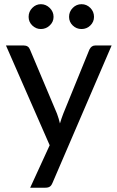

<svg xmlns="http://www.w3.org/2000/svg" viewBox="-20 -725 558 916"><path d="M196.5 170.5H124L217 -32L8.5 -508H93.5Q115.5 -508 123 -488.5L252 -182.5Q260.5 -159.5 266 -136Q273 -160 282 -183L406.5 -488.5Q416 -508 434.5 -508H512.5L230.5 147.5Q226.5 158.5 218.8 164.5Q211 170.5 196.5 170.5ZM369 -586.5Q344.5 -586.5 327 -603.5Q309.5 -620.5 309.5 -644.5Q309.5 -669.5 327 -687.2Q344.5 -705 369 -705Q393.5 -705 411 -687.2Q428.5 -669.5 428.5 -644.5Q428.5 -620.5 411 -603.5Q393.5 -586.5 369 -586.5ZM175 -586.5Q151.5 -586.5 134 -603.5Q116.5 -620.5 116.5 -644.5Q116.5 -669.5 134 -687.2Q151.5 -705 175 -705Q199 -705 217.2 -687.2Q235.5 -669.5 235.5 -644.5Q235.5 -620.5 217.2 -603.5Q199 -586.5 175 -586.5Z"/></svg>

Font: Verano Sans Medium
Style: Regular
Weight: 500
Designer: Lukasz Dziedzic with Adam Twardoch and Botio Nikoltchev
Foundry: tyPoland Lukasz Dziedzic
Version: Version 3.001;December 28, 2019;FontCreator 12.0.0.2547 64-b